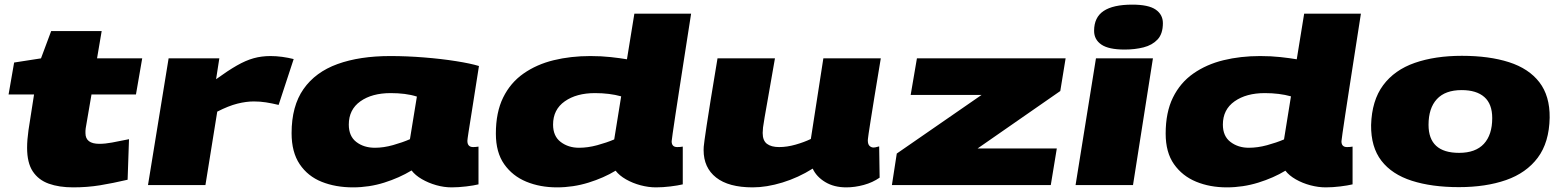

<svg xmlns="http://www.w3.org/2000/svg" viewBox="-20 -799 6746 829"><path d="M537 -198 531 -23Q467 -8 412 1Q357 10 296 10Q235 10 190.5 -6Q146 -22 121.5 -59Q97 -96 97 -161Q97 -178 98.5 -197Q100 -216 103 -237L127 -391H17L41 -529L157 -547L201 -665H419L399 -547H594L567 -391H375L350 -245Q349 -239 349 -234Q349 -229 349 -224Q349 -178 409 -178Q434 -178 463.5 -183.5Q493 -189 537 -198Z M927 -547 913 -457Q964 -494 1002.5 -516Q1041 -538 1075 -547.5Q1109 -557 1148 -557Q1173 -557 1198.5 -553.5Q1224 -550 1248 -544L1183 -346Q1154 -353 1128.5 -357Q1103 -361 1076 -361Q1043 -361 1005 -351.5Q967 -342 918 -317L867 0H619L708 -547Z M1930 10Q1897 10 1863.5 0.5Q1830 -9 1801.5 -25.5Q1773 -42 1757 -63Q1704 -31 1639 -10.5Q1574 10 1504 10Q1429 10 1369 -14Q1309 -38 1274 -90Q1239 -142 1239 -224Q1239 -341 1290.5 -414.5Q1342 -488 1437.5 -522.5Q1533 -557 1665 -557Q1736 -557 1811 -551Q1886 -545 1949 -535Q2012 -525 2048 -514Q2030 -398 2019 -329.5Q2008 -261 2003 -228.5Q1998 -196 1998 -191Q1998 -164 2023 -164Q2034 -164 2046 -166V-3Q2026 2 1992.5 6Q1959 10 1930 10ZM1750 -198 1780 -382Q1755 -390 1726.5 -393.5Q1698 -397 1667 -397Q1586 -397 1536 -361.5Q1486 -326 1486 -261Q1486 -211 1518.5 -186Q1551 -161 1599 -161Q1636 -161 1677 -172.5Q1718 -184 1750 -198Z M2812 10Q2780 10 2746 1Q2712 -8 2683 -24.5Q2654 -41 2638 -62Q2587 -31 2521 -10.5Q2455 10 2385 10Q2312 10 2252.5 -14.5Q2193 -39 2157 -90Q2121 -141 2121 -222Q2121 -314 2152.5 -378Q2184 -442 2240.5 -481.5Q2297 -521 2370.5 -539Q2444 -557 2529 -557Q2576 -557 2617 -552.5Q2658 -548 2687 -543L2719 -740H2964Q2964 -740 2959.5 -711Q2955 -682 2947.5 -634Q2940 -586 2931 -528Q2922 -470 2913 -412Q2904 -354 2896.5 -304.5Q2889 -255 2884.5 -223.5Q2880 -192 2880 -189Q2880 -164 2904 -164Q2917 -164 2928 -166V-3Q2907 2 2874.5 6Q2842 10 2812 10ZM2480 -161Q2518 -161 2558.5 -172Q2599 -183 2632 -197L2662 -383Q2612 -397 2549 -397Q2469 -397 2418.5 -361.5Q2368 -326 2368 -261Q2368 -211 2401 -186Q2434 -161 2480 -161Z M3230 10Q3126 10 3072 -32.5Q3018 -75 3018 -151Q3018 -157 3018.5 -165.5Q3019 -174 3022 -194.5Q3025 -215 3031 -256.5Q3037 -298 3048.5 -368Q3060 -438 3078 -547H3326Q3308 -444 3297.5 -384Q3287 -324 3281.5 -293Q3276 -262 3274.5 -248.5Q3273 -235 3273 -225Q3273 -192 3291.5 -178Q3310 -164 3344 -164Q3378 -164 3415 -174.5Q3452 -185 3481 -199L3535 -547H3783Q3766 -446 3755.5 -380.5Q3745 -315 3739 -277.5Q3733 -240 3730.5 -222.5Q3728 -205 3727.5 -199.5Q3727 -194 3727 -193Q3727 -176 3734.5 -169Q3742 -162 3752 -162Q3755 -162 3760.5 -163Q3766 -164 3776 -167L3778 -32Q3748 -11 3709.5 -0.5Q3671 10 3634 10Q3581 10 3543 -13Q3505 -36 3489 -71Q3427 -32 3358.5 -11Q3290 10 3230 10Z M3831 0 3852 -136 4218 -389H3912L3939 -547H4581L4558 -406L4201 -158H4543L4517 0Z M4869 -779Q4939 -779 4970 -757.5Q5001 -736 5001 -699Q5001 -653 4978 -628.5Q4955 -604 4917.5 -594.5Q4880 -585 4836 -585Q4767 -585 4735.5 -606.5Q4704 -628 4704 -666Q4704 -724 4745 -751.5Q4786 -779 4869 -779ZM4624 0 4712 -547H4958L4872 0Z M5704 10Q5672 10 5638 1Q5604 -8 5575 -24.5Q5546 -41 5530 -62Q5479 -31 5413 -10.5Q5347 10 5277 10Q5204 10 5144.5 -14.5Q5085 -39 5049 -90Q5013 -141 5013 -222Q5013 -314 5044.5 -378Q5076 -442 5132.5 -481.5Q5189 -521 5262.5 -539Q5336 -557 5421 -557Q5468 -557 5509 -552.5Q5550 -548 5579 -543L5611 -740H5856Q5856 -740 5851.5 -711Q5847 -682 5839.5 -634Q5832 -586 5823 -528Q5814 -470 5805 -412Q5796 -354 5788.5 -304.5Q5781 -255 5776.5 -223.5Q5772 -192 5772 -189Q5772 -164 5796 -164Q5809 -164 5820 -166V-3Q5799 2 5766.5 6Q5734 10 5704 10ZM5372 -161Q5410 -161 5450.5 -172Q5491 -183 5524 -197L5554 -383Q5504 -397 5441 -397Q5361 -397 5310.5 -361.5Q5260 -326 5260 -261Q5260 -211 5293 -186Q5326 -161 5372 -161Z M6279 9Q6162 9 6076 -18.5Q5990 -46 5944.5 -105Q5899 -164 5900 -259Q5903 -365 5952 -431Q6001 -497 6088.5 -527.5Q6176 -558 6292 -558Q6410 -558 6495.5 -530.5Q6581 -503 6626.5 -444Q6672 -385 6671 -291Q6669 -184 6619.5 -118Q6570 -52 6482.5 -21.5Q6395 9 6279 9ZM6280 -139Q6351 -139 6387 -178Q6423 -217 6423 -289Q6423 -350 6389 -380Q6355 -410 6291 -410Q6220 -410 6184 -371Q6148 -332 6148 -260Q6148 -139 6280 -139Z"/></svg>

Font: Georama ExtraExtended ExtraBold
Style: Italic
Weight: 800
Width: 8
Italic angle: -9°
Designer: Jean-Baptiste Levee
Foundry: Production Type
Version: Version 1.000